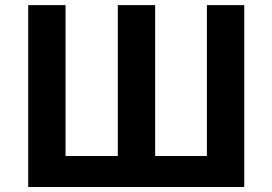

<svg xmlns="http://www.w3.org/2000/svg" viewBox="-20 -748 1089 768"><path d="M92.8 -727.5Q129.9 -727.5 242.2 -727.5Q242.2 -576.2 242.2 -124Q294.9 -124 451.2 -124Q451.2 -274.4 451.2 -727.5Q488.3 -727.5 600.6 -727.5Q600.6 -576.2 600.6 -124Q652.3 -124 807.6 -124Q807.6 -274.4 807.6 -727.5Q844.7 -727.5 957 -727.5Q957 -545.9 957 0Q740.2 0 92.8 0Q92.8 -181.6 92.8 -727.5Z"/></svg>

Font: DeepSea
Style: Bold
Weight: 700
Designer: Stem
Version: Version 3.019;git-0a5106e0b